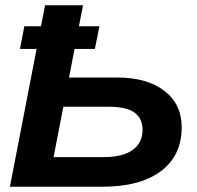

<svg xmlns="http://www.w3.org/2000/svg" viewBox="-20 -708 748 728"><path d="M279.3 -608.4H356.9L339.8 -522.5H262.7L241.7 -414.1H424.3Q537.6 -414.1 603.3 -363.5Q668.9 -313 668.9 -225.6Q668.9 -117.7 589.8 -58.8Q510.7 0 369.1 0H17.6L118.7 -522.5H55.7L72.3 -608.4H135.3L150.9 -688H294.9ZM183.1 -112.3H374Q444.8 -112.3 482.7 -139.2Q520.5 -166 520.5 -215.3Q520.5 -258.8 490.2 -281Q460 -303.2 393.1 -303.2H220.2Z"/></svg>

Font: Arimo
Style: Italic
Weight: 400
Italic angle: -12°
Designer: Steve Matteson
Foundry: Monotype Imaging Inc.
Version: Version 1.33